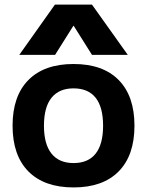

<svg xmlns="http://www.w3.org/2000/svg" viewBox="-20 -810 643 840"><path d="M301.7 10Q173.7 10 104.3 -60Q35 -130 35 -260Q35 -390 104.3 -460Q173.7 -530 301.7 -530Q430 -530 499.1 -460Q568.3 -390 568.3 -260Q568.3 -130 499.1 -60Q430 10 301.7 10ZM301.7 -96.6Q365.7 -96.6 398.4 -137.8Q431 -179 431 -260Q431 -341.3 398.4 -382.4Q365.7 -423.4 301.7 -423.4Q238.6 -423.4 205.5 -382.4Q172.3 -341.3 172.3 -260Q172.3 -179 205.5 -137.8Q238.6 -96.6 301.7 -96.6ZM64.4 -570 220.4 -790H382.3L539 -570H382.4L302.7 -696.7H300.7L221 -570Z"/></svg>

Font: M PLUS 1 Thin
Style: Regular
Weight: 100
Designer: Coji Morishita
Foundry: UNDERFOREST DESIGN
Version: Version 1.001